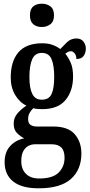

<svg xmlns="http://www.w3.org/2000/svg" viewBox="-20 -781 488 1038"><path d="M189 237Q97 237 51 200Q5 163 5 96Q5 40 36 7.5Q67 -25 111 -33Q91 -43 72.5 -61Q54 -79 54 -113Q54 -144 74 -167.5Q94 -191 123 -210Q86 -227 62 -267.5Q38 -308 38 -362Q38 -450 80 -498.5Q122 -547 208 -547Q240 -547 263.5 -538.5Q287 -530 306 -516Q321 -532 342 -552.5Q363 -573 393 -573Q418 -573 431 -556.5Q444 -540 444 -518Q444 -496 432.5 -479Q421 -462 393 -462Q393 -481 383.5 -492.5Q374 -504 364 -504Q354 -504 347 -500Q340 -496 333 -491Q350 -470 362.5 -441.5Q375 -413 375 -367Q375 -290 334.5 -240.5Q294 -191 208 -191Q199 -191 183.5 -192Q168 -193 160 -196Q151 -188 141.5 -173Q132 -158 132 -137Q132 -115 145 -106Q158 -97 179 -97H268Q348 -97 384 -55.5Q420 -14 420 49Q420 136 363.5 186.5Q307 237 189 237ZM206 -242Q245 -242 259 -273Q273 -304 273 -365Q273 -428 258.5 -461.5Q244 -495 206 -495Q169 -495 154 -460.5Q139 -426 139 -364Q139 -305 154.5 -273.5Q170 -242 206 -242ZM192 184Q265 184 297 152Q329 120 329 72Q329 34 311.5 16.5Q294 -1 260 -1H169Q152 -1 135 7Q118 15 106.5 35Q95 55 95 91Q95 133 120 158.5Q145 184 192 184ZM206 -635Q178 -635 160 -650Q142 -665 142 -698Q142 -732 160 -746.5Q178 -761 206 -761Q233 -761 252.5 -746.5Q272 -732 272 -698Q272 -665 252.5 -650Q233 -635 206 -635Z"/></svg>

Font: Noto Serif Myanmar ExtraCondensed SemiBold
Style: Regular
Weight: 600
Width: 2
Designer: Ben Mitchell and the Monotype Design Team
Foundry: Monotype Imaging Inc.
Version: Version 2.106; ttfautohint (v1.8.4.7-5d5b)